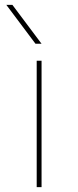

<svg xmlns="http://www.w3.org/2000/svg" viewBox="-20 -770 322 790"><path d="M126 -590 6 -750H31L151 -590ZM131 0V-520H151V0Z"/></svg>

Font: M PLUS 1p Thin
Style: Regular
Weight: 250
Version: Version 1.062